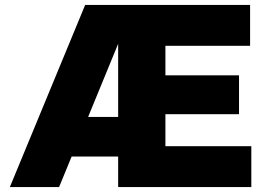

<svg xmlns="http://www.w3.org/2000/svg" viewBox="-20 -760 1096 780"><path d="M20 0 326 -740H996V-574H652V-454H951V-296H652V-166H1001V0H460V-124H271L220 0ZM338 -285H460V-582Z"/></svg>

Font: Be Vietnam Pro Black
Style: Regular
Weight: 900
Designer: Lam Bao, Tony Le, Vietanh Nguyen
Foundry: Yellow Type Foundry
Version: Version 1.002; ttfautohint (v1.8.3)